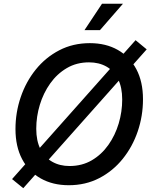

<svg xmlns="http://www.w3.org/2000/svg" viewBox="-20 -965 804 1011"><path d="M341.8 10.3Q257.8 10.3 194.6 -25.4Q131.3 -61 96.4 -127.2Q61.5 -193.4 61.5 -285.6Q61.5 -372.6 89.1 -453.6Q116.7 -534.7 168.2 -598.6Q219.7 -662.6 292 -700.2Q364.3 -737.8 453.1 -737.8Q537.6 -737.8 600.3 -702.1Q663.1 -666.5 698 -600.6Q732.9 -534.7 732.9 -442.4Q732.9 -354.5 705.3 -273.4Q677.7 -192.4 626.2 -128.4Q574.7 -64.5 502.7 -27.1Q430.7 10.3 341.8 10.3ZM346.2 -90.8Q411.6 -90.8 463.1 -120.8Q514.6 -150.9 550.5 -201.7Q586.4 -252.4 605 -314.7Q623.5 -377 623.5 -440.9Q623.5 -504.9 601.6 -548.6Q579.6 -592.3 540.3 -614.5Q501 -636.7 448.7 -636.7Q383.3 -636.7 331.8 -606.4Q280.3 -576.2 244.4 -525.6Q208.5 -475.1 189.7 -413.1Q170.9 -351.1 170.9 -287.1Q170.9 -223.1 193.1 -179.4Q215.3 -135.7 254.9 -113.3Q294.4 -90.8 346.2 -90.8ZM102.5 25.9 43.5 -22 693.8 -753.4 752.4 -705.1ZM424.8 -806.2 517.1 -945.3H627.4L506.3 -806.2Z"/></svg>

Font: Inter 17pt Medium
Style: Italic
Weight: 500
Italic angle: -9.3988°
Version: Version 4.001;git-66647c0bb